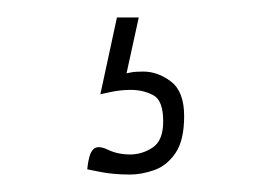

<svg xmlns="http://www.w3.org/2000/svg" viewBox="-20 -23 290 220"><path d="M129 177Q110 177 95 174Q80 171 80 171Q80 171 80.5 166.5Q81 162 82.5 156.5Q84 151 87 148Q92 143 103.5 148.5Q115 154 129 154Q143 154 155 146Q167 138 167 116Q167 92 155.5 86Q144 80 130 80Q118 80 106.5 82.5Q95 85 95 85L114 -3H139L125 61Q125 61 130 60Q135 59 144 59Q161 59 176 70.5Q191 82 191 110Q191 138 181 152.5Q171 167 156.5 172Q142 177 129 177Z"/></svg>

Font: Yanone Kaffeesatz ExtraLight ExtraLight
Style: Regular
Weight: 250
Version: Version 2.003